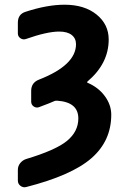

<svg xmlns="http://www.w3.org/2000/svg" viewBox="-20 -550 540 803"><path d="M345.7 -204.1Q391.6 -184.6 418.5 -147.9Q445.3 -111.3 445.3 -70.3Q445.3 39.1 362.8 111.3Q280.3 183.6 88.9 232.4Q76.2 235.4 65.4 227.1Q54.7 218.8 54.7 205.1V160.2Q54.7 144.5 64.5 132.3Q74.2 120.1 88.9 115.2Q212.9 78.1 260.3 39.1Q307.6 0 307.6 -54.7Q307.6 -123 218.8 -128.9Q211.9 -128.9 209 -127.9Q192.4 -120.1 142.6 -101.6Q130.9 -97.7 120.6 -105Q110.4 -112.3 110.4 -125V-169.9Q110.4 -204.1 142.6 -216.8Q297.9 -277.3 297.9 -365.2Q297.9 -389.6 279.8 -403.8Q261.7 -418 227.5 -418Q176.8 -418 87.9 -386.7Q76.2 -382.8 65.4 -390.1Q54.7 -397.5 54.7 -410.2V-455.1Q54.7 -491.2 87.9 -501Q177.7 -530.3 250 -530.3Q333 -530.3 383.8 -489.3Q434.6 -448.2 434.6 -384.8Q434.6 -284.2 345.7 -209Q342.8 -206.1 345.7 -204.1Z"/></svg>

Font: Rounded-L Mgen+ 1mn bold
Style: Bold
Weight: 700
Designer: [Source Han Sans]
Ryoko NISHIZUKA  (kana & ideographs); Paul D. Hunt (Latin, Greek & Cyrillic); Wenlong ZHANG  (bopomofo
Version: Version 1.059.20150602